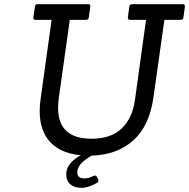

<svg xmlns="http://www.w3.org/2000/svg" viewBox="-20 -738 905 919"><path d="M603 -643Q590 -643 592 -655L599 -706Q600 -718 613 -718H854Q866 -718 865 -706L858 -655Q856 -643 844 -643H767L714 -269Q695 -136 618.5 -66.5Q542 3 419 7Q350 45 350 87Q350 116 384 116Q405 116 425 105Q440 99 443 107L450 120Q454 131 445 137Q403 161 369.5 161Q336 161 316.5 144Q297 127 297 96.5Q297 66 318 42.5Q339 19 367 5Q257 -5 207 -74Q170 -126 170 -207Q170 -236 175 -269L227 -643H150Q138 -643 140 -655L147 -706Q148 -718 161 -718H402Q415 -718 412 -706L405 -655Q404 -643 391 -643H314L261 -266Q258 -242 258 -221Q258 -74 418 -74Q512 -74 563 -123.5Q614 -173 626 -260L679 -643Z"/></svg>

Font: Sanchez
Style: Italic
Weight: 400
Designer: Daniel Hernández
Foundry: LatinoType
Version: Version 1.001